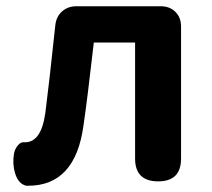

<svg xmlns="http://www.w3.org/2000/svg" viewBox="-20 -580 677 614"><path d="M64 14Q38 8 28 -27Q19 -57 25 -90Q28 -104 37 -115Q47 -127 58 -125Q59 -125 60 -125Q112 -125 125 -219Q137 -312 157 -500Q160 -527 178.5 -543.5Q197 -560 224 -560H361H494Q523 -560 541 -542Q559 -524 559 -495V-73Q559 0 486 0Q412 0 412 -73V-444H280Q279 -438 278 -427Q259 -260 247 -179Q221 14 70 14Q67 14 64 14Z"/></svg>

Font: GenSenRounded JP B
Style: Regular
Weight: 700
Version: Version 1.501;PS 1;hotconv 16.6.51;makeotf.lib2.5.65220